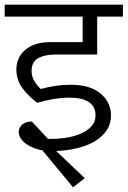

<svg xmlns="http://www.w3.org/2000/svg" viewBox="-30 -650 545 820"><path d="M151 -8Q132 -11 114 -18Q96 -25 81.5 -35.5Q67 -46 58.5 -59Q50 -72 50 -87Q50 -105 65 -118Q80 -131 106 -131L175 -57Q211 -56 247 -61Q283 -66 312 -78Q341 -90 359.5 -109.5Q378 -129 378 -157Q378 -195 349.5 -214Q321 -233 267 -233Q236 -233 201 -227.5Q166 -222 129 -211Q94 -237 67 -272Q40 -307 40 -354Q40 -405 78.5 -437.5Q117 -470 184 -470H323V-579H-10V-630H495V-579H385V-417H205Q161 -417 133 -401.5Q105 -386 105 -347Q105 -324 116 -305Q127 -286 144 -270Q173 -278 205 -283Q237 -288 272 -288Q355 -288 399.5 -250.5Q444 -213 444 -157Q444 -121 425.5 -93.5Q407 -66 375.5 -47Q344 -28 301 -17.5Q258 -7 210 -5L332 111L282 150Z"/></svg>

Font: Ek Mukta Light
Style: Regular
Weight: 300
Designer: Girish Dalvi and Yashodeep Gholap
Foundry: Ek Type
Version: Version 2.538;PS 1.002;hotconv 16.6.51;makeotf.lib2.5.65220;